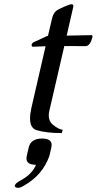

<svg xmlns="http://www.w3.org/2000/svg" viewBox="-20 -632 459 911"><path d="M94.7 248Q78.1 259.3 65.4 259.3Q57.6 259.3 51.8 254.9Q50.3 252.4 50.3 249.5Q50.3 244.1 56.6 238.3Q66.4 229.5 79.6 223.1Q131.3 195.3 150.9 149.9Q105.5 149.9 105.5 119.6Q105.5 114.3 106.9 107.9L116.2 67.9Q126 25.4 179.7 25.4Q225.1 25.4 225.1 55.7Q225.1 61 223.6 67.9L214.4 107.9Q181.6 199.2 94.7 248ZM137.7 -410.2Q128.4 -410.2 130.4 -419.9V-420.9Q132.3 -428.7 142.6 -433.1Q153.3 -437.5 174.8 -447.8Q196.8 -458 200.7 -460Q205.1 -461.9 207.5 -461.4L227.1 -544.9Q233.4 -569.3 245.1 -579.1Q257.3 -588.9 284.2 -600.1Q311.5 -611.8 319.3 -611.8Q330.6 -611.8 327.6 -599.1L296.4 -462.9L413.6 -465.3Q418.9 -465.3 418.9 -459.5Q418.9 -457.5 418.5 -455.6Q416 -445.8 412.1 -436Q401.9 -413.1 384.8 -413.1L285.2 -413.6L214.4 -107.4Q211.4 -94.7 211.4 -84Q211.4 -56.6 230 -41Q256.3 -19 277.3 -16.1L273.4 -0.5Q200.7 -0.5 154.3 -14.2Q122.6 -23.4 122.6 -70.3Q122.6 -92.3 129.4 -122.1L196.3 -412.6Z"/></svg>

Font: Caudex
Style: Italic
Weight: 400
Italic angle: -13°
Version: Version 1.04